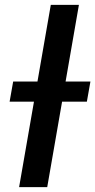

<svg xmlns="http://www.w3.org/2000/svg" viewBox="-20 -770 392 790"><path d="M174.3 0H58.6L189 -750H304.7ZM337.4 -351.6H19.5L34.2 -434.6H352.1Z"/></svg>

Font: Roboto Medium
Style: Italic
Weight: 500
Italic angle: -12°
Designer: Google
Version: Version 2.134; 2016